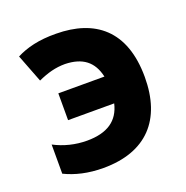

<svg xmlns="http://www.w3.org/2000/svg" viewBox="-107 -659 744 767"><g transform="rotate(-20 265.0 -275.5)"><path d="M206 9C389 9 485 -95 485 -276C485 -476 374 -559 211 -560C137 -561 84 -547 41 -525L87 -406C127 -424 162 -434 203 -434C277 -432 319 -400 334 -333H138V-219H334C318 -150 268 -116 182 -116C132 -116 85 -128 43 -150V-26C88 -4 142 9 206 9Z"/></g></svg>

Font: Noto Sans Mono Condensed ExtraBold
Style: Regular
Weight: 800
Width: 3
Designer: Monotype Design Team
Foundry: Monotype Imaging Inc.
Version: Version 2.014